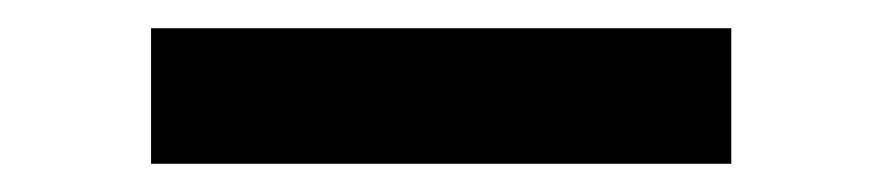

<svg xmlns="http://www.w3.org/2000/svg" viewBox="-20 -430 625 136"><path d="M498 -410V-314H87V-410Z"/></svg>

Font: Fz Poppins Med
Style: Regular
Weight: 500
Designer: Ninad Kale (Devanagari), Jonny Pinhorn (Latin)
Foundry: Indian Type Foundry
Version: Vit hóa bi Vntype.Com & FontZin.Com